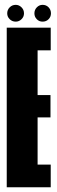

<svg xmlns="http://www.w3.org/2000/svg" viewBox="-20 -792 242 812"><path d="M8.5 0H194.5V-96H139V-295.5H193.5V-390H139V-579H194.5V-675H8.5ZM46.5 -700.5Q60.5 -700.5 71 -710.8Q81.5 -721 81.5 -735.5Q81.5 -750.5 71 -761Q60.5 -771.5 46.5 -771.5Q31.5 -771.5 21 -761Q10.5 -750.5 10.5 -735.5Q10.5 -721 21 -710.8Q31.5 -700.5 46.5 -700.5ZM160 -700.5Q175.5 -700.5 185.5 -710.8Q195.5 -721 195.5 -735.5Q195.5 -750.5 185.5 -761Q175.5 -771.5 160 -771.5Q146 -771.5 135.8 -761Q125.5 -750.5 125.5 -735.5Q125.5 -721 135.5 -710.8Q145.5 -700.5 160 -700.5Z"/></svg>

Font: Anybody UltraCondensed
Style: Bold
Weight: 700
Width: 1
Version: Version 1.113;gftools[0.9.25]